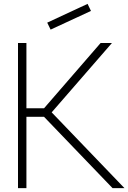

<svg xmlns="http://www.w3.org/2000/svg" viewBox="-20 -972 663 992"><path d="M241.5 -819 224 -855 432.5 -952 450 -915.5ZM561.5 0 207.5 -368.5H116.5V0H73V-750H116.5V-412.5H207.5L500 -750H558.5L247 -391.5L623 0Z"/></svg>

Font: Russisch Sans ExtraLight
Style: Regular
Weight: 200
Width: 4
Designer: Michael Sharanda (font) & Cristiano Sobral (main changes)
Foundry: Michael Sharanda
Version: Version 2.00;September 8, 2020;FontCreator 13.0.0.2681 64-bi